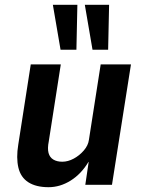

<svg xmlns="http://www.w3.org/2000/svg" viewBox="-20 -769 596 799"><path d="M182 10Q130 10 98 -10.5Q66 -31 56.5 -71.5Q47 -112 56 -167L108 -501H233L183 -181Q177 -151 182 -132.5Q187 -114 202 -105Q217 -96 239 -96Q263 -96 287 -109Q311 -122 329 -143Q347 -164 350 -187L399 -501H525L446 0H335L349 -95H348Q318 -45 274 -17.5Q230 10 182 10ZM365 -562 333 -749H434L430 -562ZM232 -562 200 -749H302L298 -562Z"/></svg>

Font: Nunito Sans 7pt Condensed
Style: Bold Italic
Weight: 700
Width: 3
Italic angle: -9°
Designer: Vernon Adams
Foundry: Vernon Adams
Version: Version 3.101;gftools[0.9.27]